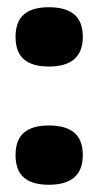

<svg xmlns="http://www.w3.org/2000/svg" viewBox="-20 -515 272 531"><path d="M115 -4Q69 -4 46 -24Q23 -44 23 -86Q23 -128 46 -148Q69 -168 115 -168Q162 -168 185.5 -148Q209 -128 209 -86Q209 -4 115 -4ZM115 -331Q69 -331 46 -351Q23 -371 23 -413Q23 -455 46 -475Q69 -495 115 -495Q162 -495 185.5 -475Q209 -455 209 -413Q209 -331 115 -331Z"/></svg>

Font: Bricolage Grotesque 72pt
Style: Bold
Weight: 700
Designer: Mathieu Triay
Foundry: Atelier Triay
Version: Version 1.001;gftools[0.9.33.dev8+g029e19f]